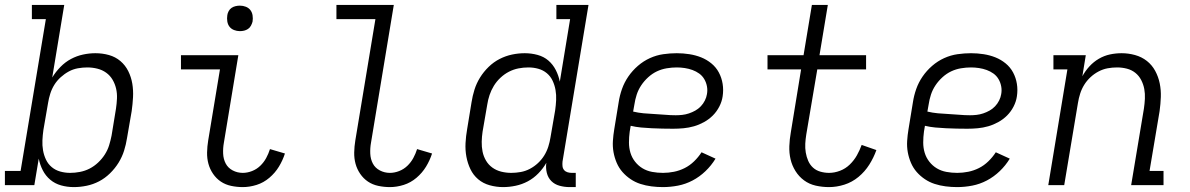

<svg xmlns="http://www.w3.org/2000/svg" viewBox="-33 -755 4853 783"><path d="M268 8Q241 8 216 1Q191 -6 172 -22Q153 -38 141.5 -60.5Q130 -83 125 -108L107 0H-13V-58H51L154 -677H97V-735H229L180 -439Q194 -462 213.5 -482Q233 -502 256.5 -514.5Q280 -527 305.5 -532.5Q331 -538 356 -538Q385 -538 411.5 -530.5Q438 -523 458 -506Q478 -489 490 -465Q502 -441 506.5 -414Q511 -387 509.5 -358.5Q508 -330 504 -302L485 -192Q481 -166 473 -140.5Q465 -115 450.5 -91.5Q436 -68 415.5 -48Q395 -28 371 -15.5Q347 -3 320.5 2.5Q294 8 268 8ZM253 -50Q273 -50 293.5 -54Q314 -58 332.5 -67.5Q351 -77 367 -92Q383 -107 394.5 -125Q406 -143 412 -162.5Q418 -182 422 -202L440 -312Q443 -332 444 -353Q445 -374 440.5 -393.5Q436 -413 426 -430Q416 -447 400 -458.5Q384 -470 364 -475Q344 -480 323 -480Q323 -480 323 -480Q323 -480 323 -480Q304 -480 284.5 -476.5Q265 -473 247.5 -463.5Q230 -454 214.5 -440Q199 -426 188.5 -409Q178 -392 172 -373Q166 -354 163 -335L144 -225Q141 -204 140 -183Q139 -162 142.5 -142Q146 -122 154.5 -104Q163 -86 178 -73.5Q193 -61 212.5 -55.5Q232 -50 253 -50Z M957 8Q933 8 909.5 3Q886 -2 867.5 -14.5Q849 -27 836 -46Q823 -65 817 -87Q811 -109 811.5 -133.5Q812 -158 816 -182L864 -472H705V-530H939L880 -173Q876 -151 877 -128.5Q878 -106 887.5 -88Q897 -70 916 -60Q935 -50 957 -50Q976 -50 995 -57.5Q1014 -65 1028.5 -79Q1043 -93 1052.5 -110.5Q1062 -128 1068 -147L1129 -129Q1120 -101 1104.5 -75.5Q1089 -50 1065.5 -30Q1042 -10 1013.5 -1Q985 8 957 8ZM945 -628Q933 -628 921.5 -632.5Q910 -637 903 -646Q896 -655 894 -667.5Q892 -680 894 -693Q895 -701 899.5 -709.5Q904 -718 911.5 -723Q919 -728 928 -730Q937 -732 945 -732Q958 -732 969.5 -727.5Q981 -723 988 -714Q995 -705 997 -692.5Q999 -680 997 -667Q995 -659 990.5 -650.5Q986 -642 978.5 -637Q971 -632 962.5 -630Q954 -628 945 -628Z M1557 8Q1533 8 1509.5 3Q1486 -2 1467.5 -14.5Q1449 -27 1436 -46Q1423 -65 1417 -87Q1411 -109 1411.5 -133.5Q1412 -158 1416 -182L1498 -677H1339V-735H1573L1480 -173Q1476 -151 1477 -128.5Q1478 -106 1487.5 -88Q1497 -70 1516 -60Q1535 -50 1557 -50Q1576 -50 1595 -57.5Q1614 -65 1628.5 -79Q1643 -93 1652.5 -110.5Q1662 -128 1668 -147L1729 -129Q1720 -101 1704.5 -75.5Q1689 -50 1665.5 -30Q1642 -10 1613.5 -1Q1585 8 1557 8Z M2019 8Q1991 8 1964 0.5Q1937 -7 1917 -24Q1897 -41 1885.5 -65Q1874 -89 1869 -116Q1864 -143 1865.5 -171.5Q1867 -200 1872 -228L1890 -338Q1894 -364 1902 -389.5Q1910 -415 1924.5 -438.5Q1939 -462 1959.5 -482Q1980 -502 2004.5 -514.5Q2029 -527 2055 -532.5Q2081 -538 2107 -538Q2134 -538 2159.5 -531Q2185 -524 2203.5 -508Q2222 -492 2233.5 -469.5Q2245 -447 2250 -422L2292 -677H2236V-735H2367L2261 -96Q2260 -86 2261 -77Q2262 -68 2267.5 -61.5Q2273 -55 2281.5 -52.5Q2290 -50 2299 -50H2315V8H2290Q2269 8 2249 2.5Q2229 -3 2215.5 -16.5Q2202 -30 2197 -50Q2192 -70 2195 -91Q2182 -68 2162.5 -48Q2143 -28 2119.5 -15.5Q2096 -3 2070 2.5Q2044 8 2019 8ZM2052 -50Q2052 -50 2052 -50Q2052 -50 2052 -50Q2071 -50 2090.5 -53.5Q2110 -57 2128 -66.5Q2146 -76 2161 -90Q2176 -104 2186.5 -121Q2197 -138 2203 -157Q2209 -176 2212 -195L2231 -305Q2234 -326 2235 -347Q2236 -368 2232.5 -388Q2229 -408 2220.5 -426Q2212 -444 2197 -456.5Q2182 -469 2162.5 -474.5Q2143 -480 2122 -480Q2101 -480 2081 -476Q2061 -472 2042.5 -462.5Q2024 -453 2008 -438Q1992 -423 1981 -405Q1970 -387 1963.5 -367.5Q1957 -348 1954 -328L1935 -218Q1932 -198 1931.5 -177Q1931 -156 1935 -136.5Q1939 -117 1949 -100Q1959 -83 1975 -71.5Q1991 -60 2011 -55Q2031 -50 2052 -50Z M2670 8Q2647 8 2623.5 5Q2600 2 2578.5 -5Q2557 -12 2538.5 -24.5Q2520 -37 2505.5 -53.5Q2491 -70 2482 -91Q2473 -112 2469 -134.5Q2465 -157 2466.5 -180.5Q2468 -204 2472 -228L2490 -338Q2494 -365 2503.5 -392Q2513 -419 2529.5 -443Q2546 -467 2568.5 -486.5Q2591 -506 2617.5 -518Q2644 -530 2672 -534Q2700 -538 2727 -538Q2753 -538 2778.5 -534Q2804 -530 2826.5 -521Q2849 -512 2868 -496.5Q2887 -481 2898.5 -459.5Q2910 -438 2914 -413Q2918 -388 2914 -362Q2911 -341 2900.5 -320.5Q2890 -300 2874 -284Q2858 -268 2838 -257Q2818 -246 2797 -240Q2776 -234 2754.5 -232Q2733 -230 2712 -230Q2690 -230 2668.5 -230.5Q2647 -231 2625 -232Q2603 -233 2581.5 -235Q2560 -237 2539 -242L2535 -218Q2532 -196 2532 -174Q2532 -152 2538 -132Q2544 -112 2557 -95.5Q2570 -79 2587.5 -68.5Q2605 -58 2626.5 -54Q2648 -50 2671 -50Q2693 -50 2715.5 -54.5Q2738 -59 2759 -69.5Q2780 -80 2797.5 -97Q2815 -114 2828 -134L2885 -108Q2868 -80 2844 -57Q2820 -34 2791.5 -19Q2763 -4 2732 2Q2701 8 2670 8ZM2723 -285Q2736 -285 2749.5 -286.5Q2763 -288 2776.5 -292.5Q2790 -297 2802.5 -304Q2815 -311 2825 -321.5Q2835 -332 2841.5 -345Q2848 -358 2850 -371Q2853 -387 2850 -403Q2847 -419 2839 -432.5Q2831 -446 2818.5 -455Q2806 -464 2791 -469.5Q2776 -475 2759.5 -477.5Q2743 -480 2727 -480Q2707 -480 2686 -476.5Q2665 -473 2646 -464Q2627 -455 2610.5 -440Q2594 -425 2582 -407Q2570 -389 2563.5 -369Q2557 -349 2554 -328L2549 -300Q2570 -295 2591.5 -293Q2613 -291 2635 -290Q2657 -289 2679 -287Q2701 -285 2723 -285Z M3348 8Q3320 8 3293.5 2Q3267 -4 3246 -19.5Q3225 -35 3211 -57.5Q3197 -80 3191 -105.5Q3185 -131 3186 -159Q3187 -187 3192 -215L3234 -472H3097V-530H3244L3278 -735H3343L3309 -530H3499V-472H3300L3255 -206Q3252 -187 3251 -169Q3250 -151 3253 -133Q3256 -115 3263 -99Q3270 -83 3282.5 -71.5Q3295 -60 3312.5 -55Q3330 -50 3348 -50Q3370 -50 3392.5 -58.5Q3415 -67 3432.5 -84Q3450 -101 3461.5 -121.5Q3473 -142 3481 -164L3541 -143Q3530 -112 3512 -83.5Q3494 -55 3468 -33.5Q3442 -12 3410.5 -2Q3379 8 3348 8Z M3870 8Q3847 8 3823.5 5Q3800 2 3778.5 -5Q3757 -12 3738.5 -24.5Q3720 -37 3705.5 -53.5Q3691 -70 3682 -91Q3673 -112 3669 -134.5Q3665 -157 3666.5 -180.5Q3668 -204 3672 -228L3690 -338Q3694 -365 3703.5 -392Q3713 -419 3729.5 -443Q3746 -467 3768.5 -486.5Q3791 -506 3817.5 -518Q3844 -530 3872 -534Q3900 -538 3927 -538Q3953 -538 3978.5 -534Q4004 -530 4026.5 -521Q4049 -512 4068 -496.5Q4087 -481 4098.5 -459.5Q4110 -438 4114 -413Q4118 -388 4114 -362Q4111 -341 4100.5 -320.5Q4090 -300 4074 -284Q4058 -268 4038 -257Q4018 -246 3997 -240Q3976 -234 3954.5 -232Q3933 -230 3912 -230Q3890 -230 3868.5 -230.5Q3847 -231 3825 -232Q3803 -233 3781.5 -235Q3760 -237 3739 -242L3735 -218Q3732 -196 3732 -174Q3732 -152 3738 -132Q3744 -112 3757 -95.5Q3770 -79 3787.5 -68.5Q3805 -58 3826.5 -54Q3848 -50 3871 -50Q3893 -50 3915.5 -54.5Q3938 -59 3959 -69.5Q3980 -80 3997.5 -97Q4015 -114 4028 -134L4085 -108Q4068 -80 4044 -57Q4020 -34 3991.5 -19Q3963 -4 3932 2Q3901 8 3870 8ZM3923 -285Q3936 -285 3949.5 -286.5Q3963 -288 3976.5 -292.5Q3990 -297 4002.5 -304Q4015 -311 4025 -321.5Q4035 -332 4041.5 -345Q4048 -358 4050 -371Q4053 -387 4050 -403Q4047 -419 4039 -432.5Q4031 -446 4018.5 -455Q4006 -464 3991 -469.5Q3976 -475 3959.5 -477.5Q3943 -480 3927 -480Q3907 -480 3886 -476.5Q3865 -473 3846 -464Q3827 -455 3810.5 -440Q3794 -425 3782 -407Q3770 -389 3763.5 -369Q3757 -349 3754 -328L3749 -300Q3770 -295 3791.5 -293Q3813 -291 3835 -290Q3857 -289 3879 -287Q3901 -285 3923 -285Z M4242 0 4320 -472H4263V-530H4395L4381 -444Q4393 -466 4410 -484.5Q4427 -503 4448.5 -515.5Q4470 -528 4493.5 -533Q4517 -538 4541 -538Q4569 -538 4596 -530.5Q4623 -523 4644 -506.5Q4665 -490 4678 -466Q4691 -442 4696.5 -415Q4702 -388 4701 -359.5Q4700 -331 4696 -302L4655 -58H4712V0H4580L4632 -312Q4635 -332 4636 -352.5Q4637 -373 4633.5 -392Q4630 -411 4621 -428.5Q4612 -446 4597 -458Q4582 -470 4562.5 -475Q4543 -480 4523 -480Q4523 -480 4523 -480Q4523 -480 4523 -480Q4503 -480 4484 -476.5Q4465 -473 4447 -463.5Q4429 -454 4414 -440Q4399 -426 4388.5 -409Q4378 -392 4372 -373Q4366 -354 4363 -335L4307 0Z"/></svg>

Font: Iosevka Slab Light Extended
Style: Italic
Weight: 300
Width: 7
Italic angle: -9°
Monospace: yes
Designer: Belleve Invis
Foundry: Belleve Invis
Version: Version 11.1.0; ttfautohint (v1.8.3)